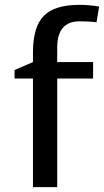

<svg xmlns="http://www.w3.org/2000/svg" viewBox="-20 -772 429 792"><path d="M116 -556Q116 -661 160.5 -706.5Q205 -752 307 -752Q348 -752 389 -745L378 -680Q349 -684 308 -684Q216 -684 216 -575V-516H364V-448H216V0H116V-448H40V-483L116 -516Z"/></svg>

Font: Voces
Style: Regular
Weight: 400
Designer: Ana Paula Megda, Pablo Ugerman
Foundry: Ana Paula Megda, Pablo Ugerman
Version: Version 1.100